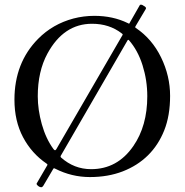

<svg xmlns="http://www.w3.org/2000/svg" viewBox="-20 -746 792 824"><path d="M581.1 -725.1 585 -726.1Q590.1 -726.1 596.9 -720.9Q609.1 -714.8 606 -708L562 -634Q558.3 -628.2 563 -626Q632.8 -578.9 671.4 -499.4Q710 -419.9 710 -334.6Q710 -249.3 684.7 -186.2Q659.4 -123 614.7 -79.1Q570.1 -35.2 507 -10.6Q443.8 13.9 365.7 13.9Q287.6 13.9 217 -22Q210.9 -25.6 209 -22L166 51Q161.4 58.1 155.8 57.6Q150.1 57.1 143.6 52.1Q137 47.1 137 42L183.1 -37.1Q185.3 -40.3 179.9 -43.9Q116 -87.2 79 -156.9Q42 -226.6 42 -318.1Q42 -476.8 143.8 -579.6Q206.3 -642.8 294.9 -666.5Q338.9 -678 385 -678Q464.6 -678 528.1 -647Q528.8 -646.7 529.7 -646.2Q530.5 -645.8 531 -645.5Q531.5 -645.3 532.1 -645Q532.7 -644.8 533.1 -644.7Q533.4 -644.5 533.8 -644.5Q534.2 -644.5 534.4 -644.8Q534.7 -645 535 -645.3Q535.4 -645.5 535.6 -646.1Q535.9 -646.7 536.3 -647.3Q536.6 -647.9 537.1 -648.9L580.1 -724.1ZM142.1 -332.8Q142.1 -275.1 159.4 -213.1Q176.8 -151.1 209 -106.9Q213.4 -101.1 216.1 -101.1Q218.8 -101.1 221.9 -106L504.9 -594Q509.3 -598.4 502 -603Q449.2 -644 375 -644Q253.2 -644 183.6 -516.1Q142.1 -439.7 142.1 -332.8ZM241 -77.9Q240 -76.9 240 -74.5Q240 -72 241.9 -70.1Q298.1 -20 371.1 -20Q483.9 -20 552.2 -119.1Q612.1 -205.6 612.1 -333Q612.1 -401.4 591.8 -465.8Q571.5 -530.3 533 -574Q530.5 -576.4 528.1 -574Z"/></svg>

Font: Fanwood Text
Style: Regular
Weight: 400
Version: Version 1.1001